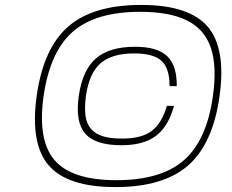

<svg xmlns="http://www.w3.org/2000/svg" viewBox="-20 -740 943 780"><path d="M257 -632Q358 -720 553 -720Q748 -720 823.5 -632Q899 -544 872 -350Q845 -156 744.5 -68Q644 20 449 20Q254 20 178 -68Q102 -156 129 -350Q156 -544 257 -632ZM845 -350Q862 -471 836.5 -546Q811 -621 740.5 -656.5Q670 -692 549 -692Q368 -692 275.5 -611Q183 -530 157 -349Q132 -170 202 -89Q272 -8 453 -8Q634 -8 727 -89Q820 -170 845 -350ZM529 -550Q619 -550 659 -512Q699 -474 698 -390H669Q669 -463 636 -493Q603 -523 525 -523Q434 -523 388 -482.5Q342 -442 329 -350Q323 -302 327.5 -269Q332 -236 350.5 -215.5Q369 -195 399.5 -186Q430 -177 477 -177Q554 -177 595.5 -207.5Q637 -238 658 -310H687Q664 -226 613.5 -188Q563 -150 473 -150Q367 -150 326 -197.5Q285 -245 300 -350Q315 -455 369.5 -502.5Q424 -550 529 -550Z"/></svg>

Font: Fivo Sans Thin
Style: Regular
Weight: 250
Foundry: Alexander Slobzheninov
Version: 1.0